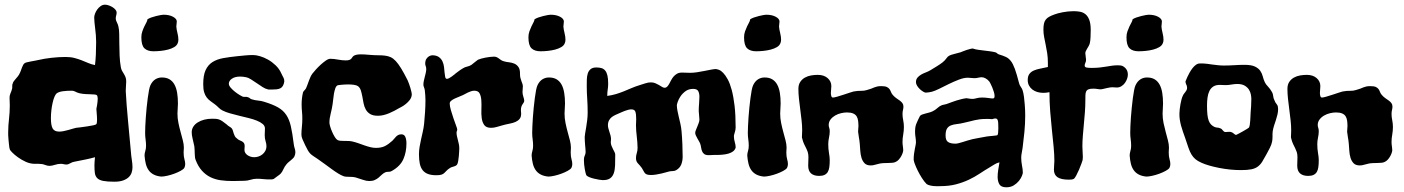

<svg xmlns="http://www.w3.org/2000/svg" viewBox="-20 -754 6017 823"><path d="M541 -104Q542.5 -84.5 545.2 -67.9Q547.9 -51.3 547.9 -37.1Q547.9 -25.4 544.2 -14.2Q540.5 -2.9 531.5 5.6Q522.5 14.2 507.6 19.5Q492.7 24.9 470.2 24.9Q439.9 24.9 422.6 21.5Q405.3 18.1 397 9.8Q388.7 1.5 386.7 -11.7Q384.8 -24.9 384.8 -44.9Q384.8 -53.2 385.5 -62Q386.2 -70.8 387.2 -80.1Q368.2 -74.7 347.9 -70.6Q327.6 -66.4 299.8 -61Q290 -59.6 281.2 -54.2Q272.5 -48.8 264.2 -48.8Q258.8 -48.8 252.7 -50.3Q246.6 -51.8 241.2 -51.8Q228.5 -51.8 215.1 -47.4Q201.7 -43 191.9 -43Q183.1 -43 172.1 -47.4Q161.1 -51.8 146 -51.8H128.9Q109.4 -51.8 90.3 -60.5Q71.3 -69.3 56.2 -80.3Q41 -91.3 31.5 -101.3Q22 -111.3 22 -113.8Q21 -115.2 20 -122.1Q19 -128.9 18.3 -136.7Q17.6 -144.5 16.8 -151.4Q16.1 -158.2 16.1 -160.2Q15.1 -167.5 15.1 -174.8Q15.1 -182.1 15.1 -189Q15.1 -203.6 16.1 -217Q17.1 -230.5 18.6 -244.1Q20 -257.8 21 -272Q22 -286.1 22 -301.8Q22 -309.6 21.5 -317.6Q21 -325.7 21 -334Q21 -340.8 22.2 -345.5Q23.4 -350.1 24.9 -354Q26.4 -357.9 28.1 -361.6Q29.8 -365.2 30.8 -370.1Q33.2 -376 32.5 -383.5Q31.7 -391.1 35.2 -397.9Q36.1 -401.9 39.3 -406Q42.5 -410.2 46.6 -415Q50.8 -419.9 54.9 -424.8Q59.1 -429.7 62 -435.1Q66.4 -442.9 69.1 -450.4Q71.8 -458 74.2 -464.6Q76.7 -471.2 79.6 -476.3Q82.5 -481.4 86.9 -483.9Q89.8 -485.8 96.7 -487.3Q103.5 -488.8 111.8 -490.5Q120.1 -492.2 129.2 -493.7Q138.2 -495.1 146 -497.1Q168 -502.4 199.5 -506.1Q231 -509.8 261.2 -509.8Q282.7 -509.8 299.3 -505.4Q315.9 -501 330.3 -495.4Q344.7 -489.7 358.2 -483.9Q371.6 -478 387.2 -475.1Q389.6 -493.7 390.9 -520Q392.1 -546.4 392.1 -574.2Q392.1 -588.9 390.9 -603.5Q389.6 -618.2 387.9 -632.1Q386.2 -646 385 -658Q383.8 -669.9 383.8 -679.2Q383.8 -685.5 387.2 -695.1Q390.6 -704.6 396.7 -713.1Q402.8 -721.7 411.4 -727.8Q419.9 -733.9 430.2 -733.9Q438 -733.9 446.8 -730.7Q455.6 -727.5 462.9 -722.9Q470.2 -718.3 475.1 -712.2Q480 -706.1 480 -700.2Q480 -693.8 478 -687.5Q476.1 -681.2 476.1 -672.9Q477.1 -665.5 481.7 -656.7Q486.3 -647.9 487.8 -639.2Q490.7 -627.9 491 -608.4Q491.2 -588.9 491.5 -565.2Q491.7 -541.5 492.7 -515.6Q493.7 -489.7 498 -465.8Q499.5 -457 503.2 -450.4Q506.8 -443.8 511 -437.3Q515.1 -430.7 518.1 -423.1Q521 -415.5 521 -404.8Q521 -396 520 -386Q519 -376 519 -363.8Q520.5 -335.4 522.9 -303.5Q525.4 -271.5 528.6 -237.8Q531.7 -204.1 534.9 -170.2Q538.1 -136.2 541 -104ZM396 -345.2Q393.6 -348.1 386 -348.9Q378.4 -349.6 368.2 -349.9Q357.9 -350.1 345.7 -350.8Q333.5 -351.6 321.8 -354Q314.9 -355.5 310.8 -357.4Q306.6 -359.4 303.2 -361.1Q299.8 -362.8 295.9 -364Q292 -365.2 286.1 -365.2Q267.6 -365.2 250.2 -363Q232.9 -360.8 223.1 -354Q218.3 -350.1 213.6 -339.4Q209 -328.6 205.6 -313.5Q202.1 -298.3 200.2 -281.2Q198.2 -264.2 198.2 -248Q198.2 -216.3 205.8 -203.1Q213.4 -189.9 233.9 -189.9Q243.2 -189.9 253.4 -192.1Q263.7 -194.3 273.7 -197Q283.7 -199.7 292 -202.4Q300.3 -205.1 306.2 -206.1Q311.5 -206.5 325.2 -208.3Q338.9 -210 353.3 -212.2Q367.7 -214.4 379.4 -216.8Q391.1 -219.2 393.1 -222.2Q394.5 -223.6 395.3 -229Q396 -234.4 396 -241.2Q396 -247.6 395.5 -255.1Q395 -262.7 394.5 -269.3Q394 -275.9 393.6 -280.8Q393.1 -285.6 393.1 -287.1Q393.1 -287.6 394 -292Q395 -296.4 396 -302.7Q397 -309.1 397.9 -316.4Q398.9 -323.7 398.9 -330.1Q398.9 -339.8 396 -345.2Z M741.7 -568.8Q737.8 -558.6 726.6 -552Q715.3 -545.4 700.4 -541.5Q685.5 -537.6 668.9 -535.9Q652.3 -534.2 637.7 -534.2Q612.3 -534.2 599.1 -546.9Q585.9 -559.6 585.9 -594.2Q585.9 -607.9 590.1 -619.6Q594.2 -631.3 598.9 -641.1Q603.5 -650.9 607.7 -658.2Q611.8 -665.5 611.8 -670.9Q617.7 -675.3 628.2 -679Q638.7 -682.6 649.4 -685.3Q660.2 -688 668.9 -689.5Q677.7 -690.9 680.7 -690.9Q705.6 -690.9 721.7 -682.1Q737.8 -673.3 737.8 -662.1Q737.8 -656.7 736.8 -650.6Q735.8 -644.5 735.8 -640.1Q736.8 -627.4 740.7 -612.1Q744.6 -596.7 744.6 -584Q744.6 -575.2 741.7 -568.8ZM770 -34.2Q766.1 -28.3 754.2 -21.7Q742.2 -15.1 727.1 -9.5Q711.9 -3.9 696.5 -0.5Q681.2 2.9 670.9 2.9Q651.9 1 638.7 -5.9Q625.5 -12.7 617.2 -24.4Q608.9 -36.1 605 -51.8Q601.1 -67.4 599.6 -86.9Q599.6 -96.7 602.8 -106.7Q606 -116.7 606 -128.9Q606 -142.6 604 -156.5Q602.1 -170.4 602.1 -184.1Q602.1 -195.3 602.8 -212.9Q603.5 -230.5 605 -251Q606.4 -271.5 608.6 -293Q610.8 -314.5 613.3 -333.5Q615.7 -352.5 618.7 -367.4Q621.6 -382.3 625 -389.2Q633.3 -406.2 646 -414.1Q658.7 -421.9 673.8 -421.9Q693.4 -421.9 706.5 -414.1Q719.7 -406.2 727.8 -391.6Q735.8 -377 739.3 -356.2Q742.7 -335.4 742.7 -310.1Q742.7 -298.8 741.7 -288.1Q740.7 -277.3 740.7 -267.1Q740.7 -246.6 744.9 -226.6Q749 -206.5 754.2 -188Q759.3 -169.4 763.7 -152.3Q768.1 -135.3 768.1 -121.1Q768.1 -116.7 767.6 -111.1Q767.1 -105.5 767.1 -101.1Q767.1 -83 770.5 -71.5Q773.9 -60.1 773.9 -50.8Q773.9 -42 770 -34.2Z M1242.2 -84Q1240.2 -79.6 1236.3 -75.7Q1232.4 -71.8 1227.8 -67.9Q1223.1 -64 1218 -59.8Q1212.9 -55.7 1208 -49.8Q1199.7 -40 1194.6 -28.3Q1189.5 -16.6 1183.1 -9.8Q1183.1 -9.3 1178.5 -5.6Q1173.8 -2 1168.2 2Q1162.6 5.9 1158.2 9.3Q1153.8 12.7 1154.8 12.2Q1150.4 14.6 1145.3 14.9Q1140.1 15.1 1133.8 15.1Q1122.1 15.1 1108.4 13.7Q1094.7 12.2 1081.1 12.2Q1067.4 12.2 1053.7 16.6Q1040 21 1025.9 21Q1013.7 21 1002 21.5Q990.2 22 978 22Q949.7 22 925.5 18.6Q901.4 15.1 881.3 5.1Q861.3 -4.9 845.5 -22.5Q829.6 -40 818.8 -67.9Q816.4 -73.7 815.7 -80.8Q814.9 -87.9 814.7 -95.7Q814.5 -103.5 814.2 -111.6Q814 -119.6 813 -127Q809.1 -146.5 805.4 -160.6Q801.8 -174.8 801.8 -187Q801.8 -200.2 808.6 -210.9Q815.4 -221.7 827.4 -229.2Q839.4 -236.8 855.2 -241Q871.1 -245.1 889.2 -245.1Q898.9 -245.1 905.5 -244.6Q912.1 -244.1 918.7 -241.9Q925.3 -239.7 932.9 -234.6Q940.4 -229.5 952.1 -220.2Q956.5 -215.3 963.6 -211.2Q970.7 -207 973.1 -204.1Q976.6 -199.7 978.3 -193.8Q980 -188 981.9 -181.6Q983.9 -175.3 986.8 -169.9Q989.7 -164.6 995.1 -161.1Q1000 -155.8 1005.9 -153.3Q1011.7 -150.9 1016.8 -148.2Q1022 -145.5 1025.4 -141.1Q1028.8 -136.7 1028.8 -127.9Q1028.8 -123.5 1028.3 -119.6Q1027.8 -115.7 1027.8 -111.8Q1027.8 -104 1031.7 -98.1Q1035.6 -92.3 1042 -88.1Q1048.3 -84 1055.7 -82Q1063 -80.1 1069.8 -80.1Q1078.6 -80.1 1087.6 -83Q1096.7 -85.9 1104.5 -92Q1112.3 -98.1 1117.2 -107.2Q1122.1 -116.2 1122.1 -127.9Q1122.1 -137.2 1118.4 -148.9Q1114.7 -160.6 1114.7 -174.8Q1114.7 -181.6 1115.2 -189.2Q1115.7 -196.8 1115.7 -203.1Q1115.7 -214.4 1106.2 -222.4Q1096.7 -230.5 1081.1 -236.8Q1065.4 -243.2 1045.7 -248Q1025.9 -252.9 1005.6 -257.8Q985.4 -262.7 966.3 -268.1Q947.3 -273.4 933.1 -280.8Q925.3 -284.7 917.7 -292.2Q910.2 -299.8 901.9 -306.2Q891.6 -314 882.3 -320.6Q873 -327.1 866 -336.4Q858.9 -345.7 855 -358.9Q851.1 -372.1 851.1 -393.1Q851.1 -431.2 861.3 -453.4Q871.6 -475.6 890.6 -487.8Q909.7 -500 937 -504.9Q964.4 -509.8 998 -513.2Q1013.2 -514.6 1030.5 -516.4Q1047.9 -518.1 1064.9 -518.1Q1077.1 -518.1 1094.2 -513.2Q1111.3 -508.3 1128.7 -498.5Q1146 -488.8 1161.6 -473.9Q1177.2 -459 1186 -439Q1188.5 -433.1 1190.9 -429Q1193.4 -424.8 1195.1 -421.1Q1196.8 -417.5 1197.8 -413.8Q1198.7 -410.2 1198.7 -404.8Q1196.8 -393.1 1192.6 -386Q1188.5 -378.9 1181.6 -375.5Q1174.8 -372.1 1165.3 -371.1Q1155.8 -370.1 1143.1 -370.1Q1137.7 -370.1 1133.5 -370.1Q1129.4 -370.1 1127.9 -371.1Q1117.7 -373 1105.5 -380.9Q1093.3 -388.7 1080.6 -397.5Q1067.9 -406.2 1055.9 -413.8Q1043.9 -421.4 1035.2 -422.9Q1021 -425.8 1009.8 -425.8Q987.3 -425.8 974.1 -416.7Q960.9 -407.7 960.9 -395Q960.9 -387.2 969 -377.9Q977.1 -368.7 987.3 -360.6Q997.6 -352.5 1007.3 -346.7Q1017.1 -340.8 1020 -339.8Q1023.9 -338.4 1031 -338.9Q1038.1 -339.4 1043.9 -336.9Q1048.3 -335.4 1051.8 -332.3Q1055.2 -329.1 1060.1 -328.1Q1072.3 -324.2 1085.9 -323Q1099.6 -321.8 1111.8 -317.9Q1148.9 -306.6 1171.4 -293.9Q1193.8 -281.2 1207 -261.5Q1220.2 -241.7 1226.8 -212.4Q1233.4 -183.1 1238.8 -139.2Q1240.2 -126.5 1243.2 -117.9Q1246.1 -109.4 1246.1 -101.1Q1246.1 -93.3 1242.2 -84Z M1745.1 -348.1Q1744.1 -335.4 1736.3 -325.4Q1728.5 -315.4 1719 -307.9Q1709.5 -300.3 1700.7 -295.7Q1691.9 -291 1689.9 -290Q1681.2 -284.7 1670.4 -279.1Q1659.7 -273.4 1647.9 -268.6Q1636.2 -263.7 1624 -260.7Q1611.8 -257.8 1600.1 -257.8Q1578.6 -257.8 1566.4 -265.4Q1554.2 -272.9 1547.6 -285.2Q1541 -297.4 1538.3 -312Q1535.6 -326.7 1533 -340.8Q1530.3 -355 1526.6 -366.7Q1522.9 -378.4 1514.2 -384.8Q1508.8 -388.7 1497.3 -390.4Q1485.8 -392.1 1473.1 -392.1Q1464.4 -392.1 1456.3 -391.6Q1448.2 -391.1 1441.9 -390.4Q1435.5 -389.6 1431.4 -389.2Q1427.2 -388.7 1426.8 -388.2Q1420.4 -384.8 1417 -374.5Q1413.6 -364.3 1411.4 -352.1Q1409.2 -339.8 1408.2 -327.6Q1407.2 -315.4 1405.8 -308.1Q1402.8 -287.6 1397.5 -267.1Q1392.1 -246.6 1392.1 -228Q1392.1 -222.7 1395.3 -211.7Q1398.4 -200.7 1403.6 -189Q1408.7 -177.2 1414.8 -167.2Q1420.9 -157.2 1426.8 -153.8Q1431.2 -151.4 1439 -150.6Q1446.8 -149.9 1455.6 -149.9Q1464.4 -149.9 1473.1 -149.7Q1481.9 -149.4 1488.8 -147.9Q1502 -145 1515.1 -140.4Q1528.3 -135.7 1541.3 -131.1Q1554.2 -126.5 1566.9 -123.3Q1579.6 -120.1 1591.8 -120.1Q1614.7 -120.1 1630.1 -127.9Q1645.5 -135.7 1662.1 -150.9Q1666.5 -155.3 1670.2 -159.9Q1673.8 -164.6 1678 -168.7Q1682.1 -172.9 1687.5 -175.5Q1692.9 -178.2 1700.2 -178.2Q1712.9 -178.2 1717.5 -167Q1722.2 -155.8 1722.2 -139.2Q1722.2 -102.1 1709 -71.8Q1695.8 -41.5 1659.2 -21Q1652.8 -17.1 1645.3 -17.6Q1637.7 -18.1 1630.9 -15.1Q1622.1 -10.7 1615.7 -4.4Q1609.4 2 1602.3 7.8Q1595.2 13.7 1585.9 17.8Q1576.7 22 1563 22Q1550.3 22 1535.9 16.8Q1521.5 11.7 1504.9 6.8Q1497.6 4.9 1490.2 4.4Q1482.9 3.9 1476.1 3.9Q1469.2 3.9 1463.1 3.4Q1457 2.9 1452.1 1Q1442.4 -2.4 1429 -10.7Q1415.5 -19 1400.9 -29.8Q1386.2 -40.5 1370.6 -52Q1355 -63.5 1340.8 -73.2Q1329.1 -81.1 1321.8 -85.9Q1314.5 -90.8 1309.3 -96.2Q1304.2 -101.6 1299.6 -109.6Q1294.9 -117.7 1288.1 -131.8Q1281.2 -146 1276.6 -157Q1272 -168 1272 -176.8Q1272 -190.9 1273.9 -209.2Q1275.9 -227.5 1275.9 -246.1Q1275.9 -261.2 1274.4 -276.1Q1272.9 -291 1272.9 -306.2Q1272.9 -333.5 1278.8 -357.9Q1280.3 -362.3 1284.7 -366.5Q1289.1 -370.6 1292 -376Q1295.4 -383.3 1298.3 -391.8Q1301.3 -400.4 1304.4 -408.7Q1307.6 -417 1311 -424.6Q1314.5 -432.1 1318.8 -438Q1324.2 -444.8 1333.7 -455.6Q1343.3 -466.3 1354.5 -476.6Q1365.7 -486.8 1376.7 -494.4Q1387.7 -502 1396 -502Q1411.1 -502 1429 -498.5Q1446.8 -495.1 1461.9 -495.1Q1472.2 -495.1 1477.3 -497.1Q1482.4 -499 1485.4 -502Q1488.3 -504.9 1490 -508.1Q1491.7 -511.2 1495.6 -514.2Q1499.5 -517.1 1506.6 -519Q1513.7 -521 1526.9 -521Q1534.7 -521 1543.9 -520.5Q1553.2 -520 1563 -519Q1585 -517.1 1601.6 -517.1Q1618.2 -517.1 1631.1 -515.4Q1644 -513.7 1654.8 -508.8Q1665.5 -503.9 1676.3 -492.4Q1687 -481 1699.2 -461.2Q1711.4 -441.4 1727.1 -410.2Q1730 -403.8 1733.2 -395Q1736.3 -386.2 1739 -377.4Q1741.7 -368.7 1743.4 -360.8Q1745.1 -353 1745.1 -348.1Z M2227.1 -321.8Q2226.6 -316.9 2224.4 -313.7Q2222.2 -310.5 2219.5 -306.4Q2216.8 -302.2 2214.8 -296.4Q2212.9 -290.5 2212.9 -280.8Q2212.9 -276.9 2213.4 -273.9Q2213.9 -271 2213.9 -267.1Q2213.9 -252.4 2207.3 -244.4Q2200.7 -236.3 2189.7 -231.4Q2178.7 -226.6 2164.1 -223.9Q2149.4 -221.2 2133.8 -216.8Q2122.6 -213.9 2109.9 -210Q2097.2 -206.1 2085 -206.1Q2064.5 -206.1 2055.9 -217.8Q2047.4 -229.5 2044.9 -247.3Q2042.5 -265.1 2043.5 -285.6Q2044.4 -306.2 2043.2 -324Q2042 -341.8 2035.9 -353.5Q2029.8 -365.2 2013.2 -365.2Q2006.3 -365.2 1999 -362.8Q1991.7 -360.4 1985.1 -357.2Q1978.5 -354 1972.9 -350.8Q1967.3 -347.7 1963.9 -346.2Q1956.5 -342.8 1947 -339.1Q1937.5 -335.4 1928.7 -331.3Q1919.9 -327.1 1913.8 -322Q1907.7 -316.9 1907.7 -310.1Q1907.7 -298.8 1912.8 -281.5Q1918 -264.2 1923.8 -246.8Q1929.7 -229.5 1934.8 -216.1Q1939.9 -202.6 1939.9 -199.2Q1939.9 -195.8 1938.5 -192.6Q1937 -189.5 1937 -185.1Q1937 -178.2 1938.7 -170.4Q1940.4 -162.6 1942.6 -154.1Q1944.8 -145.5 1946.8 -136.5Q1948.7 -127.4 1948.7 -118.2Q1948.7 -115.2 1948.2 -105.7Q1947.8 -96.2 1946.8 -85.2Q1945.8 -74.2 1944.1 -64.2Q1942.4 -54.2 1939.9 -49.8Q1937.5 -45.9 1934.1 -43.9Q1930.7 -42 1926.8 -40.8Q1922.9 -39.6 1918.5 -38.3Q1914.1 -37.1 1909.2 -34.2Q1898.4 -27.3 1893.6 -21.7Q1888.7 -16.1 1884 -12Q1879.4 -7.8 1872.3 -5.4Q1865.2 -2.9 1850.1 -2.9Q1829.1 -2.9 1814.9 -8.1Q1800.8 -13.2 1792 -24.2Q1783.2 -35.2 1779.5 -52.2Q1775.9 -69.3 1775.9 -92.8Q1775.9 -108.9 1778.6 -124.8Q1781.2 -140.6 1784.9 -156.7Q1788.6 -172.9 1792.2 -189.2Q1795.9 -205.6 1797.9 -223.1Q1800.3 -246.6 1802 -273.7Q1803.7 -300.8 1803.7 -324.2Q1803.7 -343.8 1800.8 -368.2Q1799.8 -374 1797.4 -379.9Q1794.9 -385.7 1794.9 -391.1Q1794.9 -398.4 1796.6 -406.7Q1798.3 -415 1800.5 -423.3Q1802.7 -431.6 1804.7 -440.2Q1806.6 -448.7 1807.1 -457Q1807.1 -465.3 1804.9 -470.5Q1802.7 -475.6 1802.7 -481Q1802.7 -494.6 1808.1 -502.2Q1813.5 -509.8 1819.3 -512.9Q1825.2 -516.1 1829.6 -516.6Q1834 -517.1 1832 -517.1Q1850.6 -517.1 1861.1 -509.5Q1871.6 -502 1876.7 -490.7Q1881.8 -479.5 1883.3 -466.6Q1884.8 -453.6 1885.7 -442.4Q1886.7 -431.2 1888.4 -423.6Q1890.1 -416 1896 -416Q1899.9 -416 1906 -419.4Q1912.1 -422.9 1917.5 -426.8Q1922.9 -430.7 1925.8 -433.3Q1928.7 -436 1926.8 -434.1L1925.8 -433.1Q1926.3 -433.1 1926.8 -433.6Q1928.2 -435.1 1930.2 -436Q1928.2 -435.1 1928.2 -435.1H1927.7Q1934.1 -439.9 1940.4 -444.8Q1945.8 -448.7 1952.1 -453.4Q1958.5 -458 1963.9 -460.9Q1972.2 -466.3 1982.4 -468.5Q1992.7 -470.7 2001 -476.1Q2008.3 -481.4 2015.6 -487.8Q2022.9 -494.1 2028.8 -498Q2034.7 -500.5 2043.2 -502.9Q2051.8 -505.4 2061.5 -507.1Q2071.3 -508.8 2080.6 -510Q2089.8 -511.2 2097.2 -511.2Q2104 -511.2 2108.9 -509Q2113.8 -506.8 2118.2 -503.4Q2122.6 -500 2127.7 -496.6Q2132.8 -493.2 2140.1 -491.2Q2149.4 -488.3 2161.6 -487.1Q2173.8 -485.8 2184.3 -481.4Q2194.8 -477.1 2202.1 -467Q2209.5 -457 2209 -436Q2209 -426.8 2210.9 -419.4Q2212.9 -412.1 2215.1 -406.2Q2217.3 -400.4 2219.2 -395Q2221.2 -389.6 2221.2 -383.8Q2221.2 -378.4 2220.5 -372.3Q2219.7 -366.2 2219.7 -359.9Q2219.7 -350.1 2223.4 -339.1Q2227.1 -328.1 2227.1 -321.8Z M2400.9 -568.8Q2397 -558.6 2385.7 -552Q2374.5 -545.4 2359.6 -541.5Q2344.7 -537.6 2328.1 -535.9Q2311.5 -534.2 2296.9 -534.2Q2271.5 -534.2 2258.3 -546.9Q2245.1 -559.6 2245.1 -594.2Q2245.1 -607.9 2249.3 -619.6Q2253.4 -631.3 2258.1 -641.1Q2262.7 -650.9 2266.8 -658.2Q2271 -665.5 2271 -670.9Q2276.9 -675.3 2287.4 -679Q2297.9 -682.6 2308.6 -685.3Q2319.3 -688 2328.1 -689.5Q2336.9 -690.9 2339.8 -690.9Q2364.7 -690.9 2380.9 -682.1Q2397 -673.3 2397 -662.1Q2397 -656.7 2396 -650.6Q2395 -644.5 2395 -640.1Q2396 -627.4 2399.9 -612.1Q2403.8 -596.7 2403.8 -584Q2403.8 -575.2 2400.9 -568.8ZM2429.2 -34.2Q2425.3 -28.3 2413.3 -21.7Q2401.4 -15.1 2386.2 -9.5Q2371.1 -3.9 2355.7 -0.5Q2340.3 2.9 2330.1 2.9Q2311 1 2297.9 -5.9Q2284.7 -12.7 2276.4 -24.4Q2268.1 -36.1 2264.2 -51.8Q2260.3 -67.4 2258.8 -86.9Q2258.8 -96.7 2262 -106.7Q2265.1 -116.7 2265.1 -128.9Q2265.1 -142.6 2263.2 -156.5Q2261.2 -170.4 2261.2 -184.1Q2261.2 -195.3 2262 -212.9Q2262.7 -230.5 2264.2 -251Q2265.6 -271.5 2267.8 -293Q2270 -314.5 2272.5 -333.5Q2274.9 -352.5 2277.8 -367.4Q2280.8 -382.3 2284.2 -389.2Q2292.5 -406.2 2305.2 -414.1Q2317.9 -421.9 2333 -421.9Q2352.5 -421.9 2365.7 -414.1Q2378.9 -406.2 2387 -391.6Q2395 -377 2398.4 -356.2Q2401.9 -335.4 2401.9 -310.1Q2401.9 -298.8 2400.9 -288.1Q2399.9 -277.3 2399.9 -267.1Q2399.9 -246.6 2404.1 -226.6Q2408.2 -206.5 2413.3 -188Q2418.5 -169.4 2422.9 -152.3Q2427.2 -135.3 2427.2 -121.1Q2427.2 -116.7 2426.8 -111.1Q2426.3 -105.5 2426.3 -101.1Q2426.3 -83 2429.7 -71.5Q2433.1 -60.1 2433.1 -50.8Q2433.1 -42 2429.2 -34.2Z M3133.3 -121.1Q3130.4 -111.3 3122.3 -105.2Q3114.3 -99.1 3102.8 -95.7Q3091.3 -92.3 3077.9 -91.1Q3064.5 -89.8 3051.3 -89.8H3040Q3038.6 -89.8 3031.7 -89.4Q3024.9 -88.9 3018.1 -88.9Q3004.9 -88.9 2998.5 -93.8Q2992.2 -98.6 2989.3 -106.2Q2986.3 -113.8 2985.1 -122.6Q2983.9 -131.3 2981 -139.2Q2980 -141.6 2976.8 -147.5Q2973.6 -153.3 2969.7 -159.9Q2965.8 -166.5 2962.9 -173.1Q2960 -179.7 2960 -184.1Q2960 -189.5 2962.9 -196.5Q2965.8 -203.6 2969 -211.4Q2972.2 -219.2 2975.1 -227.1Q2978 -234.9 2978 -241.2Q2978 -248.5 2976.6 -259.8Q2975.1 -271 2975.1 -277.8Q2975.1 -294.4 2976.6 -310.3Q2978 -326.2 2978 -338.9Q2978 -354 2972.9 -363.5Q2967.8 -373 2951.2 -373Q2932.1 -373 2918.7 -363.3Q2905.3 -353.5 2897 -341.1Q2888.7 -328.6 2885 -317.4Q2881.3 -306.2 2881.3 -303.2Q2881.3 -292.5 2883.8 -279.8Q2886.2 -267.1 2889.6 -252.9Q2893.1 -238.8 2896.5 -223.4Q2899.9 -208 2901.4 -191.9Q2903.8 -164.6 2905 -135Q2906.2 -105.5 2906.2 -82Q2906.2 -64.9 2900.4 -49.6Q2894.5 -34.2 2878.9 -24.9Q2873 -21 2864.3 -20.8Q2855.5 -20.5 2848.1 -19Q2843.8 -18.1 2835 -15.4Q2826.2 -12.7 2815.4 -10.3Q2804.7 -7.8 2793 -5.9Q2781.2 -3.9 2771 -3.9Q2759.8 -3.9 2753.9 -5.9Q2748 -7.8 2744.6 -11.7Q2741.2 -15.6 2738.5 -21.2Q2735.8 -26.9 2731 -34.2Q2726.6 -40.5 2722.2 -45.2Q2717.8 -49.8 2714.1 -54Q2710.4 -58.1 2708.3 -63.2Q2706.1 -68.4 2706.1 -76.2Q2706.1 -87.4 2709.5 -97.7Q2712.9 -107.9 2712.9 -120.1Q2712.9 -131.3 2711.9 -143.8Q2710.9 -156.2 2709.5 -168.9Q2708 -181.6 2707 -193.8Q2706.1 -206.1 2706.1 -216.8Q2706.1 -220.7 2706.5 -227.8Q2707 -234.9 2707 -244.1Q2707 -264.6 2703.6 -274.9Q2700.2 -285.2 2686 -285.2Q2679.7 -285.2 2672.4 -283.2Q2665 -281.2 2658 -278.6Q2650.9 -275.9 2644.8 -273.2Q2638.7 -270.5 2635.3 -269Q2627.4 -265.6 2618.7 -261.7Q2609.9 -257.8 2602.5 -252.2Q2595.2 -246.6 2590.6 -238Q2585.9 -229.5 2585.9 -216.8Q2585.9 -210.4 2587.9 -203.1Q2589.8 -195.8 2592.5 -188Q2595.2 -180.2 2597.2 -172.4Q2599.1 -164.6 2599.1 -157.2Q2599.1 -153.8 2598.6 -150.9Q2598.1 -147.9 2598.1 -145Q2598.1 -136.7 2601.1 -129.2Q2604 -121.6 2607.7 -114.7Q2611.3 -107.9 2614.3 -101.8Q2617.2 -95.7 2617.2 -90.8Q2617.2 -64.9 2616.5 -44.7Q2615.7 -24.4 2610.6 -10.5Q2605.5 3.4 2594.7 10.7Q2584 18.1 2564 18.1Q2559.1 18.1 2548.8 16.4Q2538.6 14.6 2527.1 12Q2515.6 9.3 2506.1 5.4Q2496.6 1.5 2493.2 -2.9Q2491.7 -5.9 2490 -12.9Q2488.3 -20 2486.6 -29.3Q2484.9 -38.6 2483.9 -48.8Q2482.9 -59.1 2482.9 -68.8Q2482.9 -80.1 2486.6 -87.2Q2490.2 -94.2 2490.2 -102.1Q2490.2 -107.9 2489.5 -116Q2488.8 -124 2488 -132.8Q2487.3 -141.6 2486.8 -150.4Q2486.3 -159.2 2486.3 -167Q2486.3 -171.9 2488.3 -183.1Q2490.2 -194.3 2492.7 -209Q2495.1 -223.6 2497.1 -240Q2499 -256.3 2499 -272Q2499 -302.2 2497.1 -330.1Q2495.1 -357.9 2495.1 -384.8Q2495.1 -398.4 2495.4 -412.6Q2495.6 -426.8 2499.3 -438.5Q2502.9 -450.2 2511.5 -457.5Q2520 -464.8 2536.1 -464.8Q2548.3 -464.8 2557.9 -462.2Q2567.4 -459.5 2574 -451.7Q2580.6 -443.8 2583.7 -430.4Q2586.9 -417 2586.9 -395Q2586.9 -382.3 2585 -370.4Q2583 -358.4 2583 -342.8Q2603.5 -345.7 2620.6 -350.8Q2637.7 -356 2653.8 -362.5Q2669.9 -369.1 2686.5 -376.2Q2703.1 -383.3 2722.2 -389.2Q2734.9 -393.1 2746.8 -397Q2758.8 -400.9 2770 -400.9Q2780.8 -400.9 2789.3 -397.2Q2797.9 -393.6 2804.9 -389.4Q2812 -385.3 2817.6 -381.6Q2823.2 -377.9 2829.1 -377.9Q2835.4 -377.9 2840.1 -382.8Q2844.7 -387.7 2848.6 -394.8Q2852.5 -401.9 2856.9 -410.4Q2861.3 -418.9 2867.4 -426Q2873.5 -433.1 2882.1 -438Q2890.6 -442.9 2903.3 -442.9Q2911.6 -442.9 2920.7 -442.4Q2929.7 -441.9 2938 -441.9Q2951.7 -441.9 2968 -444.3Q2984.4 -446.8 3000 -450Q3015.6 -453.1 3028.6 -455.6Q3041.5 -458 3047.4 -458Q3053.2 -458 3062 -454.6Q3070.8 -451.2 3080.3 -441.2Q3089.8 -431.2 3099.4 -413.8Q3108.9 -396.5 3116.5 -368.4Q3124 -340.3 3128.7 -300.8Q3133.3 -261.2 3133.3 -207Q3133.3 -201.2 3132.1 -196Q3130.9 -190.9 3129.4 -186Q3127.9 -181.2 3126.7 -176.3Q3125.5 -171.4 3126 -167Q3126 -157.7 3129.6 -145Q3133.3 -132.3 3133.3 -124Z M3325.2 -568.8Q3321.3 -558.6 3310.1 -552Q3298.8 -545.4 3283.9 -541.5Q3269 -537.6 3252.4 -535.9Q3235.8 -534.2 3221.2 -534.2Q3195.8 -534.2 3182.6 -546.9Q3169.4 -559.6 3169.4 -594.2Q3169.4 -607.9 3173.6 -619.6Q3177.7 -631.3 3182.4 -641.1Q3187 -650.9 3191.2 -658.2Q3195.3 -665.5 3195.3 -670.9Q3201.2 -675.3 3211.7 -679Q3222.2 -682.6 3232.9 -685.3Q3243.7 -688 3252.4 -689.5Q3261.2 -690.9 3264.2 -690.9Q3289.1 -690.9 3305.2 -682.1Q3321.3 -673.3 3321.3 -662.1Q3321.3 -656.7 3320.3 -650.6Q3319.3 -644.5 3319.3 -640.1Q3320.3 -627.4 3324.2 -612.1Q3328.1 -596.7 3328.1 -584Q3328.1 -575.2 3325.2 -568.8ZM3353.5 -34.2Q3349.6 -28.3 3337.6 -21.7Q3325.7 -15.1 3310.5 -9.5Q3295.4 -3.9 3280 -0.5Q3264.6 2.9 3254.4 2.9Q3235.4 1 3222.2 -5.9Q3209 -12.7 3200.7 -24.4Q3192.4 -36.1 3188.5 -51.8Q3184.6 -67.4 3183.1 -86.9Q3183.1 -96.7 3186.3 -106.7Q3189.5 -116.7 3189.5 -128.9Q3189.5 -142.6 3187.5 -156.5Q3185.5 -170.4 3185.5 -184.1Q3185.5 -195.3 3186.3 -212.9Q3187 -230.5 3188.5 -251Q3189.9 -271.5 3192.1 -293Q3194.3 -314.5 3196.8 -333.5Q3199.2 -352.5 3202.1 -367.4Q3205.1 -382.3 3208.5 -389.2Q3216.8 -406.2 3229.5 -414.1Q3242.2 -421.9 3257.3 -421.9Q3276.9 -421.9 3290 -414.1Q3303.2 -406.2 3311.3 -391.6Q3319.3 -377 3322.8 -356.2Q3326.2 -335.4 3326.2 -310.1Q3326.2 -298.8 3325.2 -288.1Q3324.2 -277.3 3324.2 -267.1Q3324.2 -246.6 3328.4 -226.6Q3332.5 -206.5 3337.6 -188Q3342.8 -169.4 3347.2 -152.3Q3351.6 -135.3 3351.6 -121.1Q3351.6 -116.7 3351.1 -111.1Q3350.6 -105.5 3350.6 -101.1Q3350.6 -83 3354 -71.5Q3357.4 -60.1 3357.4 -50.8Q3357.4 -42 3353.5 -34.2Z M3854.5 -210Q3854.5 -193.4 3851.6 -177.2Q3848.6 -161.1 3848.6 -146Q3848.6 -136.2 3850.1 -126.7Q3851.6 -117.2 3851.6 -107.9Q3851.6 -106 3849.6 -99.6Q3847.7 -93.3 3843.5 -85.4Q3839.4 -77.6 3832.8 -70.1Q3826.2 -62.5 3817.4 -59.1Q3811.5 -56.6 3804 -56.2Q3796.4 -55.7 3787.8 -55.4Q3779.3 -55.2 3770.3 -54.9Q3761.2 -54.7 3752.4 -53.2Q3740.2 -50.8 3731.2 -47.9Q3722.2 -44.9 3712.4 -44.9Q3694.8 -44.9 3685.8 -54.4Q3676.8 -64 3672.6 -78.1Q3668.5 -92.3 3667.5 -107.9Q3666.5 -123.5 3665.5 -136.2Q3664.1 -152.8 3661.6 -165.3Q3659.2 -177.7 3658.2 -189Q3658.2 -195.8 3658.9 -201.7Q3659.7 -207.5 3659.7 -212.9Q3659.7 -225.6 3658.2 -236.6Q3656.7 -247.6 3651.9 -255.4Q3647 -263.2 3637 -267.6Q3627 -272 3610.4 -272Q3598.6 -272 3585 -268.8Q3571.3 -265.6 3559.6 -258.8Q3547.9 -252 3540 -241.7Q3532.2 -231.4 3532.2 -217.8Q3532.2 -212.4 3534.4 -206.1Q3536.6 -199.7 3536.6 -191.9Q3536.6 -178.2 3533.4 -163.8Q3530.3 -149.4 3530.3 -136.2Q3530.3 -115.7 3533.4 -98.1Q3536.6 -80.6 3536.6 -67.9Q3536.6 -50.8 3534.9 -38.1Q3533.2 -25.4 3528.3 -17.1Q3523.4 -8.8 3514.4 -4.4Q3505.4 0 3491.2 0Q3468.8 0 3456.5 -10.7Q3444.3 -21.5 3444.3 -43.9Q3444.3 -52.2 3444.8 -61.3Q3445.3 -70.3 3445.3 -80.1Q3445.3 -93.3 3442.4 -102.1Q3439.5 -110.8 3435.3 -119.1Q3431.2 -127.4 3426.5 -137Q3421.9 -146.5 3418.5 -161.1Q3417.5 -162.6 3417.5 -164.6Q3417.5 -166.5 3417.5 -168.9Q3417.5 -174.3 3418 -181.4Q3418.5 -188.5 3418.5 -195.8Q3418.5 -215.3 3416 -237.8Q3413.6 -260.3 3410.4 -283.7Q3407.2 -307.1 3404.8 -329.8Q3402.3 -352.5 3402.3 -373Q3402.3 -391.1 3410.2 -402.8Q3418 -414.6 3430.2 -421.4Q3442.4 -428.2 3457 -430.7Q3471.7 -433.1 3485.4 -433.1Q3511.7 -433.1 3527.6 -419.2Q3543.5 -405.3 3543.5 -384.8Q3543.5 -377.9 3542.5 -370.4Q3541.5 -362.8 3541.5 -355Q3541.5 -349.6 3543.2 -342.8Q3544.9 -335.9 3550.3 -335.9Q3555.7 -335.9 3568.6 -339.6Q3581.5 -343.3 3595.9 -348.1Q3610.4 -353 3622.6 -356.9Q3634.8 -360.8 3638.7 -361.8Q3657.2 -365.2 3670.9 -364.7Q3684.6 -364.3 3696.3 -368.2Q3707.5 -371.1 3714.6 -374Q3721.7 -377 3727.8 -379.4Q3733.9 -381.8 3740.5 -383.3Q3747.1 -384.8 3757.3 -384.8Q3773.9 -384.8 3781.5 -381.1Q3789.1 -377.4 3793 -371.8Q3796.9 -366.2 3799.3 -359.4Q3801.8 -352.5 3807.6 -346.2Q3814.9 -337.9 3823 -332.5Q3831.1 -327.1 3837.6 -322.3Q3844.2 -317.4 3848.4 -311.5Q3852.5 -305.7 3852.5 -296.9Q3852.5 -290 3850.6 -282.7Q3848.6 -275.4 3848.6 -265.1Q3848.6 -252.4 3851.6 -238.3Q3854.5 -224.1 3854.5 -210Z M4372.6 -305.2Q4373.5 -293.9 4374 -282.5Q4374.5 -271 4374.5 -258.8Q4374.5 -224.1 4371.1 -188.7Q4367.7 -153.3 4363.3 -120.1Q4361.8 -109.4 4359.6 -98.4Q4357.4 -87.4 4357.4 -79.1Q4357.4 -61 4360.8 -44.2Q4364.3 -27.3 4364.3 -13.2Q4364.3 -10.3 4360.4 0Q4356.4 10.3 4347.9 21Q4339.4 31.7 4325.9 40.3Q4312.5 48.8 4293.5 48.8Q4271.5 48.8 4263.9 36.1Q4256.3 23.4 4256.3 3.9Q4256.3 -9.8 4258.8 -25.6Q4261.2 -41.5 4264.2 -58.1Q4252.9 -55.7 4241.9 -48.8Q4231 -42 4221.2 -36.1Q4199.7 -23.4 4178.5 -9.3Q4157.2 4.9 4132.3 16.6Q4107.4 28.3 4077.9 36.1Q4048.3 43.9 4010.3 43.9Q4009.3 43.9 4002.7 44.2Q3996.1 44.4 3987.3 43.9Q3978.5 43.5 3969 41.5Q3959.5 39.6 3952.1 35.2Q3941.4 24.4 3931.4 8.5Q3921.4 -7.3 3913.8 -22.7Q3906.2 -38.1 3901.9 -49.8Q3897.5 -61.5 3897.5 -64Q3896.5 -66.4 3896.5 -68.6Q3896.5 -70.8 3896.5 -73.2Q3896.5 -83.5 3897.9 -94.5Q3899.4 -105.5 3901.4 -115.5Q3903.3 -125.5 3904.8 -132.6Q3906.2 -139.6 3906.2 -142.1Q3906.2 -154.3 3904.3 -165.8Q3902.3 -177.2 3902.3 -190.9Q3902.3 -197.3 3903.1 -204.3Q3903.8 -211.4 3906.2 -219.2Q3906.2 -219.7 3908.7 -225.6Q3911.1 -231.4 3914.3 -238.3Q3917.5 -245.1 3920.7 -251.5Q3923.8 -257.8 3925.3 -258.8Q3928.7 -261.7 3934.6 -263.7Q3940.4 -265.6 3947.8 -267.6Q3955.1 -269.5 3962.6 -271.5Q3970.2 -273.4 3977.5 -276.9Q3988.8 -282.2 3997.8 -290.5Q4006.8 -298.8 4014.2 -301.8Q4019 -304.2 4027.6 -305.7Q4036.1 -307.1 4045.4 -311Q4051.8 -313 4061 -316.7Q4070.3 -320.3 4080.8 -323.5Q4091.3 -326.7 4102.1 -329.3Q4112.8 -332 4122.6 -333Q4127 -333 4133.5 -331.5Q4140.1 -330.1 4149.4 -330.1Q4156.2 -330.1 4166 -333Q4175.8 -335.9 4189.5 -335.9Q4203.1 -335.9 4215.8 -334Q4228.5 -332 4235.4 -332Q4240.7 -332 4241.9 -335.2Q4243.2 -338.4 4243.2 -342.8Q4243.2 -350.1 4240.2 -359.9Q4237.3 -369.6 4233.4 -378.9Q4229.5 -388.2 4226.1 -395Q4222.7 -401.9 4221.2 -403.8Q4213.9 -413.1 4204.8 -418Q4195.8 -422.9 4188.5 -422.9Q4180.7 -422.9 4173.1 -420.9Q4165.5 -418.9 4156.2 -418.9Q4149.4 -418.9 4142.3 -419.9Q4135.3 -420.9 4128.4 -420.9Q4111.8 -420.9 4090.1 -412.6Q4068.4 -404.3 4046.6 -393.6Q4024.9 -382.8 4005.6 -373.3Q3986.3 -363.8 3974.6 -360.8Q3968.3 -359.4 3961.4 -358.2Q3954.6 -356.9 3948.2 -356.9Q3944.3 -356.9 3937.3 -361.1Q3930.2 -365.2 3923.3 -371.6Q3916.5 -377.9 3911.4 -386Q3906.2 -394 3906.2 -401.9Q3906.2 -413.6 3912.6 -421.1Q3918.9 -428.7 3928.2 -434.1Q3937.5 -439.5 3948.5 -443.6Q3959.5 -447.8 3968.3 -453.1Q3979.5 -460 3994.6 -469.2Q4009.8 -478.5 4020.5 -486.8Q4031.7 -496.1 4036.6 -503.7Q4041.5 -511.2 4048.3 -515.1Q4055.2 -519 4069.8 -522.5Q4084.5 -525.9 4097.2 -529.8Q4101.1 -531.2 4108.2 -534.2Q4115.2 -537.1 4122.8 -539.6Q4130.4 -542 4137.5 -543.9Q4144.5 -545.9 4148.4 -545.9H4150.4Q4159.7 -542.5 4171.4 -540.8Q4183.1 -539.1 4196 -537.6Q4209 -536.1 4221.9 -534.4Q4234.9 -532.7 4246.6 -529.8Q4250.5 -528.8 4253.9 -525.6Q4257.3 -522.5 4261.2 -521Q4279.3 -515.6 4291.5 -510Q4303.7 -504.4 4313 -492.4Q4322.3 -480.5 4330.3 -458.3Q4338.4 -436 4348.1 -397.9Q4350.1 -389.2 4355.5 -381.8Q4360.8 -374.5 4363.3 -367.2Q4367.2 -355 4369.4 -337.6Q4371.6 -320.3 4372.6 -305.2ZM4255.4 -174.8Q4257.8 -177.2 4258.5 -185.8Q4259.3 -194.3 4259.3 -205.1Q4259.3 -217.8 4258.8 -225.8Q4258.3 -233.9 4256.8 -238.3Q4255.4 -242.7 4252.9 -244.4Q4250.5 -246.1 4246.6 -246.1Q4243.7 -246.1 4241.5 -245.6Q4239.3 -245.1 4237.3 -244.6Q4235.4 -243.7 4233.4 -243.2Q4225.6 -244.1 4219 -244.1Q4212.4 -244.1 4205.6 -244.1Q4191.9 -244.1 4180.4 -242.7Q4168.9 -241.2 4158 -238.8Q4147 -236.3 4136.2 -233.4Q4125.5 -230.5 4113.3 -228Q4095.7 -223.6 4081.1 -222.2Q4066.4 -220.7 4055.7 -216.3Q4044.9 -211.9 4039.1 -202.4Q4033.2 -192.9 4033.2 -172.9Q4033.2 -152.3 4043.9 -145.3Q4054.7 -138.2 4075.2 -138.2Q4081.5 -138.2 4089.8 -140.4Q4098.1 -142.6 4107.7 -145.5Q4117.2 -148.4 4127.2 -151.6Q4137.2 -154.8 4147.5 -157.2Q4154.8 -158.7 4163.3 -160.4Q4171.9 -162.1 4180.4 -163.6Q4189 -165 4196.5 -166.5Q4204.1 -168 4209.5 -168.9Q4212.9 -169.4 4220.2 -170.2Q4227.5 -170.9 4234.9 -171.6Q4242.2 -172.4 4248.3 -173.1Q4254.4 -173.8 4255.4 -174.8Z M4793.5 -470.2Q4814.5 -458 4814.5 -434.1Q4814.5 -425.3 4811 -415.8Q4807.6 -406.2 4801.5 -397.9Q4795.4 -389.6 4786.6 -384.3Q4777.8 -378.9 4767.6 -378.9Q4762.7 -378.9 4757.8 -379.4Q4752.9 -379.9 4748.5 -379.9Q4741.2 -379.9 4733.9 -378.4Q4726.6 -377 4720 -375.5Q4713.4 -374 4708 -372.6Q4702.6 -371.1 4699.2 -371.1Q4691.9 -371.1 4683.3 -372.6Q4674.8 -374 4666.5 -374Q4652.8 -374 4645.8 -371.1Q4638.7 -368.2 4635.7 -361.8Q4632.8 -355.5 4632.6 -345.5Q4632.3 -335.4 4632.3 -321.8Q4632.3 -298.8 4630.4 -273.4Q4628.4 -248 4626 -222.4Q4623.5 -196.8 4621.6 -172.1Q4619.6 -147.5 4619.6 -127Q4619.6 -114.3 4620.6 -103Q4621.6 -91.8 4621.6 -81.1Q4621.6 -78.1 4621.1 -74.5Q4620.6 -70.8 4620.6 -67.9Q4619.6 -64.5 4615.5 -52.7Q4611.3 -41 4605.5 -27.3Q4599.6 -13.7 4593.5 -2.2Q4587.4 9.3 4583.5 12.2Q4579.6 14.6 4574 15.4Q4568.4 16.1 4561.5 16.1Q4528.3 16.1 4512.9 5.6Q4497.6 -4.9 4497.6 -26.9Q4497.6 -36.1 4498.5 -45.9Q4499.5 -55.7 4499.5 -64Q4499.5 -91.3 4496.3 -125Q4493.2 -158.7 4489 -196.5Q4484.9 -234.4 4481.7 -275.4Q4478.5 -316.4 4478.5 -358.9Q4464.4 -356 4452.6 -356Q4438.5 -356 4426.3 -359.6Q4414.1 -363.3 4405 -370.4Q4396 -377.4 4390.6 -387.7Q4385.3 -397.9 4385.3 -411.1Q4385.3 -427.7 4392.6 -437.3Q4399.9 -446.8 4411.9 -451.9Q4423.8 -457 4439.5 -460Q4455.1 -462.9 4471.7 -466.8V-484.9Q4471.7 -506.8 4468.8 -525.9Q4465.8 -544.9 4462.2 -562.3Q4458.5 -579.6 4455.6 -595.5Q4452.6 -611.3 4452.6 -627Q4452.6 -642.1 4454.8 -652.3Q4457 -662.6 4462.4 -669.7Q4467.8 -676.8 4476.8 -681.9Q4485.8 -687 4499.5 -691.9Q4505.4 -694.3 4514.6 -696.8Q4523.9 -699.2 4534.9 -701.4Q4545.9 -703.6 4557.9 -704.8Q4569.8 -706.1 4581.5 -706.1Q4595.2 -706.1 4608.4 -703.9Q4621.6 -701.7 4632.1 -693.6Q4642.6 -685.5 4648.9 -669.4Q4655.3 -653.3 4655.3 -625Q4655.3 -609.9 4654.5 -594.2Q4653.8 -578.6 4651.4 -568.8Q4649.9 -562.5 4646.5 -556.6Q4643.1 -550.8 4639.9 -545.4Q4636.7 -540 4634.3 -534.9Q4631.8 -529.8 4632.3 -524.9Q4632.3 -519.5 4633.8 -511.5Q4635.3 -503.4 4635.3 -498Q4635.3 -490.2 4632.3 -484.4Q4629.4 -478.5 4629.4 -473.1Q4629.4 -466.3 4637 -464.6Q4644.5 -462.9 4658.7 -462.9Q4678.7 -462.9 4693.8 -464.6Q4709 -466.3 4721.9 -468.5Q4734.9 -470.7 4746.6 -472.4Q4758.3 -474.1 4771.5 -474.1Q4777.3 -474.1 4783.2 -473.4Q4789.1 -472.7 4793.5 -470.2Z M4964.4 -568.8Q4960.4 -558.6 4949.2 -552Q4938 -545.4 4923.1 -541.5Q4908.2 -537.6 4891.6 -535.9Q4875 -534.2 4860.4 -534.2Q4835 -534.2 4821.8 -546.9Q4808.6 -559.6 4808.6 -594.2Q4808.6 -607.9 4812.7 -619.6Q4816.9 -631.3 4821.5 -641.1Q4826.2 -650.9 4830.3 -658.2Q4834.5 -665.5 4834.5 -670.9Q4840.3 -675.3 4850.8 -679Q4861.3 -682.6 4872.1 -685.3Q4882.8 -688 4891.6 -689.5Q4900.4 -690.9 4903.3 -690.9Q4928.2 -690.9 4944.3 -682.1Q4960.4 -673.3 4960.4 -662.1Q4960.4 -656.7 4959.5 -650.6Q4958.5 -644.5 4958.5 -640.1Q4959.5 -627.4 4963.4 -612.1Q4967.3 -596.7 4967.3 -584Q4967.3 -575.2 4964.4 -568.8ZM4992.7 -34.2Q4988.8 -28.3 4976.8 -21.7Q4964.8 -15.1 4949.7 -9.5Q4934.6 -3.9 4919.2 -0.5Q4903.8 2.9 4893.6 2.9Q4874.5 1 4861.3 -5.9Q4848.1 -12.7 4839.8 -24.4Q4831.5 -36.1 4827.6 -51.8Q4823.7 -67.4 4822.3 -86.9Q4822.3 -96.7 4825.4 -106.7Q4828.6 -116.7 4828.6 -128.9Q4828.6 -142.6 4826.7 -156.5Q4824.7 -170.4 4824.7 -184.1Q4824.7 -195.3 4825.4 -212.9Q4826.2 -230.5 4827.6 -251Q4829.1 -271.5 4831.3 -293Q4833.5 -314.5 4835.9 -333.5Q4838.4 -352.5 4841.3 -367.4Q4844.2 -382.3 4847.7 -389.2Q4856 -406.2 4868.7 -414.1Q4881.3 -421.9 4896.5 -421.9Q4916 -421.9 4929.2 -414.1Q4942.4 -406.2 4950.4 -391.6Q4958.5 -377 4961.9 -356.2Q4965.3 -335.4 4965.3 -310.1Q4965.3 -298.8 4964.4 -288.1Q4963.4 -277.3 4963.4 -267.1Q4963.4 -246.6 4967.5 -226.6Q4971.7 -206.5 4976.8 -188Q4981.9 -169.4 4986.3 -152.3Q4990.7 -135.3 4990.7 -121.1Q4990.7 -116.7 4990.2 -111.1Q4989.7 -105.5 4989.7 -101.1Q4989.7 -83 4993.2 -71.5Q4996.6 -60.1 4996.6 -50.8Q4996.6 -42 4992.7 -34.2Z M5457.5 -296.9Q5457.5 -293.9 5458 -291.5Q5458.5 -289.1 5458.5 -286.1Q5458.5 -274.9 5455.8 -263.2Q5453.1 -251.5 5449.2 -239.7Q5445.3 -228 5441.4 -216.1Q5437.5 -204.1 5435.5 -191.9Q5434.6 -187 5434.6 -180.9Q5434.6 -174.8 5434.6 -168.5Q5434.6 -162.1 5434.1 -156.2Q5433.6 -150.4 5432.6 -146Q5430.2 -133.8 5422.9 -119.6Q5415.5 -105.5 5408.7 -92.8Q5398.4 -73.7 5390.4 -60.8Q5382.3 -47.9 5371.3 -39.8Q5360.4 -31.7 5343.8 -28.3Q5327.1 -24.9 5299.8 -24.9Q5276.4 -24.9 5252.4 -27.3Q5228.5 -29.8 5206.1 -34.2Q5183.6 -38.6 5164.1 -44.2Q5144.5 -49.8 5130.4 -56.2Q5113.8 -63.5 5104 -71.8Q5094.2 -80.1 5087.2 -91.8Q5080.1 -103.5 5074.2 -120.8Q5068.4 -138.2 5059.6 -164.1Q5055.2 -177.2 5050.5 -189.9Q5045.9 -202.6 5042.5 -215.6Q5039.1 -228.5 5037.1 -241.5Q5035.2 -254.4 5035.6 -268.1Q5035.6 -275.9 5036.9 -286.4Q5038.1 -296.9 5040 -307.4Q5042 -317.9 5044.4 -327.4Q5046.9 -336.9 5049.8 -342.8Q5052.2 -348.6 5055.4 -352.5Q5058.6 -356.4 5061.5 -360.4Q5064.5 -364.3 5066.4 -368.2Q5068.4 -372.1 5068.4 -377.9Q5068.4 -382.3 5067.4 -385.5Q5066.4 -388.7 5064.9 -391.6Q5063.5 -394.5 5062.5 -397.7Q5061.5 -400.9 5061.5 -404.8Q5061.5 -404.3 5063.7 -410.2Q5065.9 -416 5069.8 -424.6Q5073.7 -433.1 5079.3 -443.1Q5085 -453.1 5091.6 -461.7Q5098.1 -470.2 5106.2 -476.1Q5114.3 -481.9 5122.6 -481.9H5133.8H5137.7Q5144.5 -481.9 5154.3 -480.5Q5164.1 -479 5175.5 -477.5Q5187 -476.1 5200 -474.6Q5212.9 -473.1 5225.6 -473.1Q5248 -473.1 5271 -474.6Q5293.9 -476.1 5314.5 -476.1Q5343.8 -476.1 5359.1 -468.8Q5374.5 -461.4 5382.1 -450.4Q5389.6 -439.5 5392.8 -426.5Q5396 -413.6 5401.4 -401.9Q5405.3 -393.1 5415 -383.1Q5424.8 -373 5432.6 -358.9Q5436.5 -352.1 5437.5 -342.3Q5438.5 -332.5 5442.4 -325.2Q5446.3 -314.5 5451.4 -308.8Q5456.5 -303.2 5457.5 -296.9ZM5340.8 -272Q5341.8 -281.7 5342.8 -298.1Q5343.8 -314.5 5343.8 -330.1Q5343.8 -337.9 5341.8 -348.9Q5339.8 -359.9 5333.5 -369.9Q5327.1 -379.9 5315.2 -387Q5303.2 -394 5283.7 -394Q5271.5 -394 5258.5 -391.6Q5245.6 -389.2 5233.4 -389.2Q5227.5 -389.2 5221.2 -389.6Q5214.8 -390.1 5208.5 -390.1Q5191.4 -390.1 5180.7 -383.1Q5169.9 -376 5164.1 -364Q5158.2 -352.1 5156 -335.9Q5153.8 -319.8 5153.8 -301.8Q5153.8 -278.3 5155.5 -262.7Q5157.2 -247.1 5161.1 -236.8Q5165 -226.6 5170.9 -220.5Q5176.8 -214.4 5185.5 -210Q5193.4 -207 5198.2 -207Q5203.1 -207 5210.4 -204.1Q5214.8 -202.6 5217.3 -200Q5219.7 -197.3 5221.9 -194.6Q5224.1 -191.9 5226.8 -189.9Q5229.5 -188 5233.4 -188Q5236.8 -188 5241 -188.5Q5245.1 -189 5249.5 -189Q5255.4 -189 5259.8 -187Q5264.2 -185.1 5267.3 -182.4Q5270.5 -179.7 5273.2 -177.7Q5275.9 -175.8 5278.8 -175.8Q5280.3 -176.3 5288.8 -180.7Q5297.4 -185.1 5307.1 -190.7Q5316.9 -196.3 5325 -201.2Q5333 -206.1 5333.5 -207Q5335.9 -210.9 5337.2 -219.5Q5338.4 -228 5339.1 -237.8Q5339.8 -247.6 5340.1 -256.8Q5340.3 -266.1 5340.8 -272Z M5950.7 -210Q5950.7 -193.4 5947.8 -177.2Q5944.8 -161.1 5944.8 -146Q5944.8 -136.2 5946.3 -126.7Q5947.8 -117.2 5947.8 -107.9Q5947.8 -106 5945.8 -99.6Q5943.8 -93.3 5939.7 -85.4Q5935.5 -77.6 5929 -70.1Q5922.4 -62.5 5913.6 -59.1Q5907.7 -56.6 5900.1 -56.2Q5892.6 -55.7 5884 -55.4Q5875.5 -55.2 5866.5 -54.9Q5857.4 -54.7 5848.6 -53.2Q5836.4 -50.8 5827.4 -47.9Q5818.4 -44.9 5808.6 -44.9Q5791 -44.9 5782 -54.4Q5772.9 -64 5768.8 -78.1Q5764.6 -92.3 5763.7 -107.9Q5762.7 -123.5 5761.7 -136.2Q5760.3 -152.8 5757.8 -165.3Q5755.4 -177.7 5754.4 -189Q5754.4 -195.8 5755.1 -201.7Q5755.9 -207.5 5755.9 -212.9Q5755.9 -225.6 5754.4 -236.6Q5752.9 -247.6 5748 -255.4Q5743.2 -263.2 5733.2 -267.6Q5723.1 -272 5706.5 -272Q5694.8 -272 5681.2 -268.8Q5667.5 -265.6 5655.8 -258.8Q5644 -252 5636.2 -241.7Q5628.4 -231.4 5628.4 -217.8Q5628.4 -212.4 5630.6 -206.1Q5632.8 -199.7 5632.8 -191.9Q5632.8 -178.2 5629.6 -163.8Q5626.5 -149.4 5626.5 -136.2Q5626.5 -115.7 5629.6 -98.1Q5632.8 -80.6 5632.8 -67.9Q5632.8 -50.8 5631.1 -38.1Q5629.4 -25.4 5624.5 -17.1Q5619.6 -8.8 5610.6 -4.4Q5601.6 0 5587.4 0Q5564.9 0 5552.7 -10.7Q5540.5 -21.5 5540.5 -43.9Q5540.5 -52.2 5541 -61.3Q5541.5 -70.3 5541.5 -80.1Q5541.5 -93.3 5538.6 -102.1Q5535.6 -110.8 5531.5 -119.1Q5527.3 -127.4 5522.7 -137Q5518.1 -146.5 5514.6 -161.1Q5513.7 -162.6 5513.7 -164.6Q5513.7 -166.5 5513.7 -168.9Q5513.7 -174.3 5514.2 -181.4Q5514.6 -188.5 5514.6 -195.8Q5514.6 -215.3 5512.2 -237.8Q5509.8 -260.3 5506.6 -283.7Q5503.4 -307.1 5501 -329.8Q5498.5 -352.5 5498.5 -373Q5498.5 -391.1 5506.3 -402.8Q5514.2 -414.6 5526.4 -421.4Q5538.6 -428.2 5553.2 -430.7Q5567.9 -433.1 5581.5 -433.1Q5607.9 -433.1 5623.8 -419.2Q5639.6 -405.3 5639.6 -384.8Q5639.6 -377.9 5638.7 -370.4Q5637.7 -362.8 5637.7 -355Q5637.7 -349.6 5639.4 -342.8Q5641.1 -335.9 5646.5 -335.9Q5651.9 -335.9 5664.8 -339.6Q5677.7 -343.3 5692.1 -348.1Q5706.5 -353 5718.8 -356.9Q5731 -360.8 5734.9 -361.8Q5753.4 -365.2 5767.1 -364.7Q5780.8 -364.3 5792.5 -368.2Q5803.7 -371.1 5810.8 -374Q5817.9 -377 5824 -379.4Q5830.1 -381.8 5836.7 -383.3Q5843.3 -384.8 5853.5 -384.8Q5870.1 -384.8 5877.7 -381.1Q5885.3 -377.4 5889.2 -371.8Q5893.1 -366.2 5895.5 -359.4Q5897.9 -352.5 5903.8 -346.2Q5911.1 -337.9 5919.2 -332.5Q5927.2 -327.1 5933.8 -322.3Q5940.4 -317.4 5944.6 -311.5Q5948.7 -305.7 5948.7 -296.9Q5948.7 -290 5946.8 -282.7Q5944.8 -275.4 5944.8 -265.1Q5944.8 -252.4 5947.8 -238.3Q5950.7 -224.1 5950.7 -210Z"/></svg>

Font: Freckle Face
Style: Regular
Weight: 400
Designer: Astigmatic (AOETI)
Foundry: Astigmatic (AOETI)
Version: Version 1.000